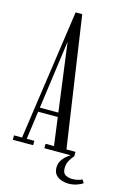

<svg xmlns="http://www.w3.org/2000/svg" viewBox="-127 -765 658 967"><g transform="rotate(15 202.5 -281.0)"><path d="M3.5 0V-23H45.5L143 -701.5H177.5L277 -23H324V0H168V-23H212L141.5 -554H143L70 -23H109.5V0ZM81 -169.5V-191.5H204V-169.5ZM330.5 141Q312.5 141 294.2 135Q276 129 264 115.2Q252 101.5 252 78Q252 56 262.8 39.8Q273.5 23.5 288.2 12Q303 0.5 314.5 -7L324 0Q314 10.5 303.2 28.8Q292.5 47 292.5 70.5Q292.5 97 308.8 105.2Q325 113.5 343 113.5Q355.5 113.5 370.5 110.5Q385.5 107.5 394.5 102L405 118.5Q394 127.5 373.5 134.2Q353 141 330.5 141Z"/></g></svg>

Font: Imbue 48pt Light
Style: Regular
Weight: 300
Designer: Tyler Finck
Foundry: Etcetera Type Company
Version: Version 1.102